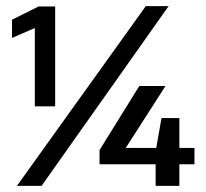

<svg xmlns="http://www.w3.org/2000/svg" viewBox="-20 -603 670 623"><path d="M35 0H115L527 -583H453ZM93 -258H159V-582H105L19 -539V-480L93 -512ZM485 0H562V-70H611V-123H562V-220H504L487 -123H388L517 -324H432L303 -116V-70H485Z"/></svg>

Font: Saira UNSAM Medium SC
Style: Regular
Weight: 500
Designer: Hector Gatti with collaboration of the Omnibus-Type team
Foundry: Omnibus-Type
Version: Version 1.072;PS 001.072;hotconv 1.0.88;makeotf.lib2.5.64775